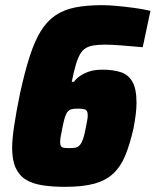

<svg xmlns="http://www.w3.org/2000/svg" viewBox="-20 -716 603 744"><path d="M233 8Q183 8 144.5 2Q106 -4 80 -20Q54 -36 40.5 -66Q27 -96 27 -144Q27 -176 35 -229.5Q43 -283 58 -356Q76 -438 95 -497Q114 -556 137.5 -594.5Q161 -633 193.5 -655.5Q226 -678 270.5 -687Q315 -696 376 -696Q401 -696 433 -693Q465 -690 499 -685.5Q533 -681 563 -674L533 -533Q490 -537 450.5 -540Q411 -543 388 -543Q362 -543 343 -540Q324 -537 311.5 -529Q299 -521 290 -505.5Q281 -490 273.5 -464Q266 -438 258 -399H267Q273 -409 287 -419.5Q301 -430 323 -438Q345 -446 377 -446Q418 -446 447.5 -436.5Q477 -427 493 -399.5Q509 -372 509 -317Q509 -298 506 -273Q503 -248 497 -217Q483 -156 465.5 -113.5Q448 -71 419.5 -44Q391 -17 346 -4.5Q301 8 233 8ZM248 -142Q263 -142 272.5 -144Q282 -146 289 -153.5Q296 -161 301.5 -176.5Q307 -192 312 -219Q316 -238 318 -250Q320 -262 320 -270Q320 -281 316 -286.5Q312 -292 303.5 -293.5Q295 -295 281 -295Q267 -295 258 -293Q249 -291 242.5 -283.5Q236 -276 231.5 -261.5Q227 -247 222 -222Q218 -203 215.5 -188.5Q213 -174 213 -165Q213 -154 217 -149Q221 -144 229 -143Q237 -142 248 -142Z"/></svg>

Font: Saira SemiCondensed Black
Style: Italic
Weight: 900
Width: 4
Italic angle: -12°
Designer: Hector Gatti with collaboration of the Omnibus-Type team
Foundry: Omnibus-Type
Version: Version 1.101